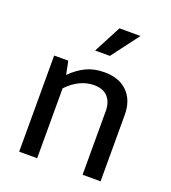

<svg xmlns="http://www.w3.org/2000/svg" viewBox="-128 -786 787 882"><g transform="rotate(20 266.0 -345.0)"><path d="M154 0H66V-470H135L148 -405Q183 -440 221.5 -458.5Q260 -477 310 -477Q382 -477 423 -436.5Q464 -396 464 -324V0H376V-311Q376 -354 353.5 -379.5Q331 -405 285 -405Q215 -405 154 -342ZM307 -556H235L305 -690H408Z"/></g></svg>

Font: Mukta Mahee
Style: Regular
Weight: 400
Designer: Shuchita Grover, Noopur Datye, Girish Dalvi, Yashodeep Gholap
Foundry: Ek Type
Version: Version 2.538;PS 1.000;hotconv 16.6.51;makeotf.lib2.5.65220;